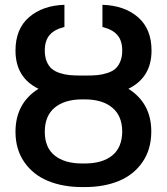

<svg xmlns="http://www.w3.org/2000/svg" viewBox="-20 -757 684 787"><path d="M313 -447.3H331.1Q358.9 -447.3 379.4 -449.2Q399.9 -451.2 420.2 -457.8Q440.4 -464.4 452.9 -475.3Q465.3 -486.3 473.1 -505.1Q481 -523.9 481 -549.8Q481 -590.3 461.2 -613.3Q441.4 -636.2 399.9 -646.5V-737.3Q490.7 -734.4 545.9 -686.3Q601.1 -638.2 601.1 -549.8Q601.1 -439.5 506.3 -393.1Q600.1 -334 600.1 -218.3Q600.1 -145 564.2 -92.8Q528.3 -40.5 467.5 -15.4Q406.7 9.8 327.6 9.8H316.9Q237.8 9.8 176.8 -15.4Q115.7 -40.5 79.6 -92.5Q43.5 -144.5 43.5 -216.8Q43.5 -333.5 137.7 -393.1Q43.5 -439 43.5 -549.8Q43.5 -638.2 98.9 -686.3Q154.3 -734.4 244.1 -737.3V-646.5Q202.6 -636.2 183.1 -613.3Q163.6 -590.3 163.6 -549.8Q163.6 -523.9 171.4 -505.1Q179.2 -486.3 191.9 -475.3Q204.6 -464.4 224.6 -457.8Q244.6 -451.2 265.1 -449.2Q285.6 -447.3 313 -447.3ZM327.6 -349.6H316.9Q245.1 -349.6 204.3 -315.9Q163.6 -282.2 163.6 -216.8Q163.6 -151.9 204.3 -119.4Q245.1 -86.9 316.9 -86.9H327.6Q399.4 -86.9 439.9 -119.6Q480.5 -152.3 481 -218.3Q480.5 -282.7 439.7 -316.2Q398.9 -349.6 327.6 -349.6Z"/></svg>

Font: Karasuma Gothic
Style: Regular
Weight: 500
Designer: Rasmus Andersson / Ryoko Nishizuka
Foundry: Genbu
Version: Version 1.00